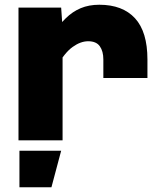

<svg xmlns="http://www.w3.org/2000/svg" viewBox="-20 -592 690 810"><path d="M416 -263V-341Q416 -376 401 -397Q386 -418 352 -418Q320 -418 286.5 -394Q253 -370 220 -312L203 -449Q230 -488 258 -515.5Q286 -543 320.5 -557.5Q355 -572 399 -572Q497 -572 549.5 -515Q602 -458 602 -341V-263ZM58 0V-560H238L244 -473V0ZM62 198V44H238L197 198Z"/></svg>

Font: Azeret Mono Thin ExtraBold
Style: Regular
Weight: 800
Version: Version 1.002